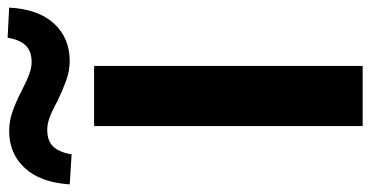

<svg xmlns="http://www.w3.org/2000/svg" viewBox="-328 -718 972 504"><g transform="rotate(-90 158.0 -466.0)"><path d="M79 0V-705H237V0ZM5 -764 -74 -769Q-69 -846 -31 -887Q7 -928 66 -928Q92 -928 117.5 -919Q143 -910 172 -895Q199 -881 216 -875Q233 -869 247 -869Q276 -869 291 -885Q306 -901 311 -932L390 -928Q386 -851 348 -810Q310 -769 250 -769Q224 -769 198 -778.5Q172 -788 143 -802Q118 -816 101 -822Q84 -828 69 -828Q40 -828 25 -812Q10 -796 5 -764Z"/></g></svg>

Font: Nunito Sans 10pt ExtraBold
Style: Regular
Weight: 800
Designer: Vernon Adams
Foundry: Vernon Adams
Version: Version 3.101;gftools[0.9.27]